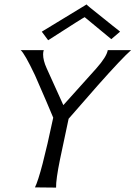

<svg xmlns="http://www.w3.org/2000/svg" viewBox="-20 -852 616 873"><path d="M470 -624H576Q535 -588 424 -463Q336 -363 292 -312Q266 -190 253 -128Q234 -35 235 1L139 0Q167 -57 222 -317Q199 -373 139 -510Q92 -609 74 -624H179Q176 -616 176 -605Q176 -577 192 -542L268 -374L418 -541Q465 -594 470 -624ZM526 -708 486 -674 365 -774Q362 -774 199 -669L170 -708L374 -832Q373 -831 389.5 -817.5Q406 -804 450 -769Q470 -753 491 -736Q512 -719 519 -714Z"/></svg>

Font: GFS Neohellenic Rg
Style: Italic
Weight: 400
Italic angle: -12°
Designer: Takis Katsoulidis and George D. Matthiopoulos
Foundry: Takis Katsoulidis and George D. Matthiopoulos
Version: Version 1.0